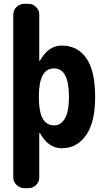

<svg xmlns="http://www.w3.org/2000/svg" viewBox="-20 -770 540 1010"><path d="M264.6 -110.4Q299.8 -110.4 321.3 -146.5Q342.8 -182.6 342.8 -259.8Q342.8 -410.2 264.6 -410.2Q184.6 -410.2 184.6 -264.6V-254.9Q184.6 -110.4 264.6 -110.4ZM304.7 -530.3Q387.7 -530.3 434.1 -463.9Q480.5 -397.5 480.5 -259.8Q480.5 -127 432.6 -58.6Q384.8 9.8 304.7 9.8Q234.4 9.8 190.4 -69.3Q190.4 -70.3 188.5 -70.3Q187.5 -70.3 186.5 -69.3V163.1Q186.5 186.5 169.9 203.1Q153.3 219.7 129.9 219.7H107.4Q84 219.7 66.9 202.6Q49.8 185.5 49.8 163.1V-693.4Q49.8 -716.8 66.9 -733.4Q84 -750 107.4 -750H129.9Q153.3 -750 169.9 -732.9Q186.5 -715.8 186.5 -693.4V-451.2Q186.5 -450.2 188.5 -450.2Q190.4 -450.2 190.4 -451.2Q234.4 -530.3 304.7 -530.3Z"/></svg>

Font: Rounded Mgen+ 2m bold
Style: Bold
Weight: 700
Designer: [Source Han Sans]
Ryoko NISHIZUKA  (kana & ideographs); Paul D. Hunt (Latin, Greek & Cyrillic); Wenlong ZHANG  (bopomofo
Version: Version 1.059.20150602